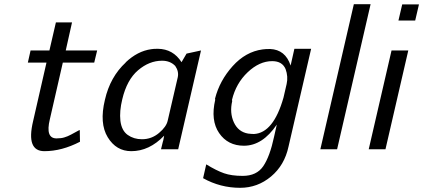

<svg xmlns="http://www.w3.org/2000/svg" viewBox="-20 -713 2021 917"><path d="M113 -414 126 -472H216L247 -606H324L294 -472H444L430 -414H280L218 -143Q196 -52 250 -52Q273 -52 288 -57Q302 -61 319 -70Q336 -79 347.5 -85.5Q359 -92 361 -92Q361 -82 361.5 -63.5Q362 -45 362 -36Q275 9 192 9Q104 9 138 -134L202 -414Z M481 -236Q506 -346 581 -415H580Q637 -469 702 -478Q712 -480 734 -480Q807 -479 847 -416L871 -457L940 -472L831 0H749L758 -37Q760 -42 761 -49L764 -65Q693 9 607 9Q535 9 494.5 -57.5Q454 -124 481 -236ZM564 -239Q550 -182 555 -136Q561 -89 590 -68.5Q619 -48 658 -48Q704 -48 739.5 -78Q775 -108 781 -137L829 -344Q835 -372 817 -398Q793 -423 754 -423Q693 -423 639.5 -377.5Q586 -332 564 -239Z M1008 -237Q1007 -238 1007 -242Q1029 -328 1091 -397Q1153 -466 1234 -477Q1247 -479 1270 -479Q1343 -476 1368 -400L1386 -480H1466L1358 -13Q1339 76 1274.5 130Q1210 184 1127 184Q1032 184 950 138L965 72Q1014 102 1050 114.5Q1086 127 1139 127Q1206 127 1237.5 80.5Q1269 34 1289 -60L1302 -118Q1234 -17 1145 -17Q1068 -17 1026.5 -77.5Q985 -138 1008 -237ZM1088 -236Q1088 -234 1088.5 -232.5Q1089 -231 1089 -230Q1076 -174 1097 -128.5Q1118 -83 1165 -75Q1183 -73 1193 -73Q1286 -78 1334 -247L1349 -312Q1357 -347 1344 -383Q1328 -421 1280 -421Q1219 -421 1163 -368Q1107 -315 1088 -236Z M1510 0 1670 -693H1750L1590 0Z M1741 0 1850 -472H1930L1821 0ZM1883 -615 1901 -692H1981L1963 -615Z"/></svg>

Font: Coval
Style: Light Italic
Weight: 300
Foundry: Context Ltd
Version: Version 001.000